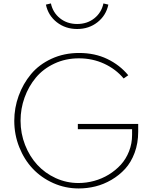

<svg xmlns="http://www.w3.org/2000/svg" viewBox="-20 -1068 871 1103"><path d="M62 -374Q62 -448.2 87.2 -517.6Q112.3 -586.9 158.2 -642.1Q204.1 -697.3 275.9 -730.5Q347.7 -763.7 434.6 -763.7Q524.9 -763.7 596.4 -729.2Q668 -694.8 716.8 -635.7L690.4 -617.2Q645.5 -670.9 578.6 -701.9Q511.7 -732.9 433.1 -732.9Q356.4 -732.9 292.2 -702.6Q228 -672.4 186.3 -622.3Q144.5 -572.3 121.3 -508.1Q98.1 -443.8 98.1 -374.5Q98.1 -301.3 124 -235.4Q149.9 -169.4 194.1 -121.3Q238.3 -73.2 300 -44.9Q361.8 -16.6 430.7 -16.6Q476.1 -16.6 520.8 -28.8Q565.4 -41 604.7 -64.9Q644 -88.9 674.1 -121.8Q704.1 -154.8 721.4 -199Q738.8 -243.2 738.8 -293V-325.7H427.2V-356H773.9V-311Q773.9 -245.1 753.4 -190.2Q732.9 -135.3 699 -98.1Q665 -61 620.4 -34.9Q575.7 -8.8 528.3 2.9Q481 14.6 432.1 14.6Q355 14.6 286.1 -16.1Q217.3 -46.9 168.2 -98.9Q119.1 -150.9 90.6 -222.7Q62 -294.4 62 -374ZM243.7 -1041.5 272.5 -1048.3Q283.7 -995.6 324.7 -962.9Q365.7 -930.2 423.3 -930.2Q481 -930.2 522 -962.9Q563 -995.6 574.2 -1048.3L602.5 -1041.5Q589.4 -979 540 -940.2Q490.7 -901.4 423.3 -901.4Q356 -901.4 306.4 -940.2Q256.8 -979 243.7 -1041.5Z"/></svg>

Font: Spartan MB ExtLt
Style: Regular
Weight: 200
Designer: Matt Bailey, Mirko Velimirovic
Foundry: Matt Bailey
Version: Version 1.005